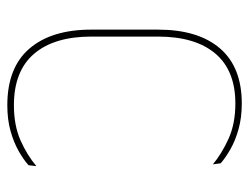

<svg xmlns="http://www.w3.org/2000/svg" viewBox="-100 -588 697 538"><g transform="rotate(90 249.0 -319.5)"><path d="M275.5 9Q170 9 116.8 -52.8Q63.5 -114.5 63.5 -226.5V-413Q63.5 -525.5 116 -586.8Q168.5 -648 270.5 -648Q310 -648 342.2 -639Q374.5 -630 398.5 -616.2Q422.5 -602.5 438 -589L441 -567Q411 -592 369 -611Q327 -630 270.5 -630Q178 -630 130.5 -573.8Q83 -517.5 83 -413V-226.5Q83 -122.5 131.2 -66Q179.5 -9.5 275.5 -9.5Q332 -9.5 373.8 -28Q415.5 -46.5 446 -72.5L443.5 -50.5Q428 -36.5 403.8 -22.8Q379.5 -9 347.5 0Q315.5 9 275.5 9Z"/></g></svg>

Font: Anek Gujarati Thin
Style: Regular
Weight: 250
Version: Version 1.003